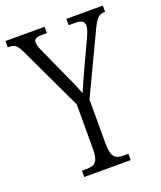

<svg xmlns="http://www.w3.org/2000/svg" viewBox="-138 -800 745 886"><g transform="rotate(-20 234.0 -357.0)"><path d="M122 0H350V-31H328C287 -31 267 -42 267 -112V-328L406 -621C430 -672 443 -683 468 -683H473V-714H294V-683H323C356 -683 370 -675 370 -654C370 -641 366 -625 353 -598L291 -465C272 -423 257 -390 247 -366C233 -403 217 -440 197 -482L141 -606C131 -626 123 -646 123 -659C123 -673 129 -683 162 -683H187V-714H-5V-683H1C30 -683 40 -674 59 -634L204 -327V-110C204 -42 185 -31 142 -31H122Z"/></g></svg>

Font: Noto Serif Armenian ExtraCondensed Light
Style: Regular
Weight: 300
Width: 2
Designer: Monotype Design Team
Foundry: Monotype Imaging Inc.
Version: Version 2.008